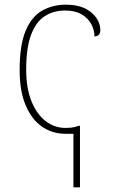

<svg xmlns="http://www.w3.org/2000/svg" viewBox="-20 -562 488 821"><path d="M294 239V10H259Q205 10 161 -19.5Q117 -49 90.5 -110Q64 -171 64 -263Q64 -369 89.5 -430Q115 -491 160 -516.5Q205 -542 262 -542Q331 -542 370 -509Q409 -476 409 -433Q409 -408 384 -406Q384 -434 370 -459.5Q356 -485 328.5 -501Q301 -517 258 -517Q209 -517 171.5 -493Q134 -469 113 -413.5Q92 -358 92 -264Q92 -184 115 -128Q138 -72 176 -43.5Q214 -15 259 -15Q271 -15 283 -16Q295 -17 317 -24H322V239Z"/></svg>

Font: Noto Serif Thin
Style: Regular
Weight: 100
Designer: Monotype Design Team
Foundry: Monotype Imaging Inc.
Version: Version 2.015